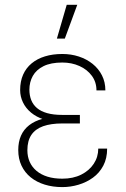

<svg xmlns="http://www.w3.org/2000/svg" viewBox="-20 -761 520 791"><path d="M233.4 -280.8H309.1V-252.4H236.3Q189.9 -252.4 157.7 -241Q125.5 -229.5 109.1 -205.1Q92.8 -180.7 92.8 -142.1Q92.8 -115.7 102.3 -94.2Q111.8 -72.8 130.4 -57.1Q148.9 -41.5 175.5 -33.2Q202.1 -24.9 236.8 -24.9Q281.2 -24.9 314.5 -41.5Q347.7 -58.1 366.2 -86.2Q384.8 -114.3 384.8 -148.9H421.4Q421.4 -108.4 405.5 -78.4Q389.6 -48.3 363 -29.1Q336.4 -9.8 303.5 0Q270.5 9.8 236.8 9.8Q197.3 9.8 164.1 -0.5Q130.9 -10.7 106.4 -30.5Q82 -50.3 68.6 -78.6Q55.2 -106.9 55.2 -143.1Q55.2 -176.3 66.4 -201.9Q77.6 -227.5 100.1 -245.1Q122.6 -262.7 156 -271.7Q189.5 -280.8 233.4 -280.8ZM309.1 -258.3H233.4Q192.9 -258.3 161.4 -268.6Q129.9 -278.8 107.9 -297.1Q85.9 -315.4 74.5 -339.4Q63 -363.3 63 -390.1Q63 -425.8 75.2 -453.4Q87.4 -481 110.4 -500Q133.3 -519 165.3 -528.8Q197.3 -538.6 236.8 -538.6Q272.9 -538.6 304.9 -528.1Q336.9 -517.6 361.6 -497.8Q386.2 -478 400.1 -450.4Q414.1 -422.9 414.1 -388.7H377.4Q377.4 -422.9 358.4 -448.7Q339.4 -474.6 307.4 -489Q275.4 -503.4 236.8 -503.4Q189.5 -503.4 159.4 -488.5Q129.4 -473.6 115.2 -448.2Q101.1 -422.9 101.1 -391.6Q101.1 -368.2 108.6 -348.9Q116.2 -329.6 132.3 -315.9Q148.4 -302.2 174.3 -294.9Q200.2 -287.6 236.3 -287.6H309.1ZM214.4 -602.1 254.9 -741.2H298.3L247.1 -602.1Z"/></svg>

Font: Roboto Condensed ExtraLight
Style: Regular
Weight: 250
Designer: Christian Robertson
Foundry: Google
Version: Version 3.008; 2023